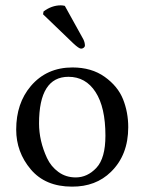

<svg xmlns="http://www.w3.org/2000/svg" viewBox="-20 -693 544 723"><path d="M224.1 -670.9 293.9 -544.9Q299.8 -532.7 299.8 -521Q299.8 -517.1 295.4 -513.4Q291 -509.8 285.2 -509.8Q277.3 -509.8 255.9 -529.8L142.1 -639.2L144 -649.9Q174.8 -672.9 209 -672.9Q216.3 -672.9 224.1 -670.9ZM41 -205.1Q41 -304.2 96.2 -369.1Q155.8 -439 252.9 -439Q324.7 -439 374.3 -403.6Q423.8 -368.2 443.4 -319.1Q462.9 -270 462.9 -213.9Q462.9 -109.4 397.9 -45.9Q340.8 10.3 251 9.8Q150.9 9.8 95.9 -55.2Q41 -120.1 41 -205.1ZM237.8 -403.8Q127 -403.8 127 -228Q127 -195.8 134.5 -162.8Q142.1 -129.9 157 -97.9Q171.9 -65.9 200 -45.4Q228 -24.9 265.1 -24.9Q309.1 -24.9 343 -61Q377 -97.2 377 -182.1Q377 -289.1 339.8 -346.4Q302.7 -403.8 237.8 -403.8Z"/></svg>

Font: Linux Libertine
Style: Regular
Weight: 400
Designer: Philipp H. Poll
Foundry: Philipp H. Poll
Version: Version 5.3.0 ; ttfautohint (v0.9)